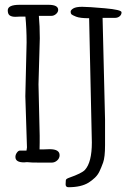

<svg xmlns="http://www.w3.org/2000/svg" viewBox="-20 -682 538 796"><path d="M12.2 0ZM405.3 -607.9 415.5 -186.5V-80.1Q415.5 -30.3 407.5 -8.1Q399.4 14.2 392.3 28.8Q385.3 43.5 373.5 54.7Q361.8 65.9 347.2 75.2Q316.4 94.2 263.7 94.2Q252 94.2 252 82L252.9 65.4Q252.9 59.6 267.1 54.7Q318.8 36.6 332 22.5Q360.8 -8.8 360.8 -91.3L349.6 -602.1V-606.4Q311.5 -606.4 295.2 -613Q278.8 -619.6 275.9 -623Q272.9 -626.5 272.9 -633.5Q272.9 -640.6 284.2 -647.2Q295.4 -653.8 320.6 -653.8Q345.7 -653.8 414.8 -647.7Q483.9 -641.6 483.9 -631.1Q483.9 -620.6 475.8 -614.3Q467.8 -607.9 456.5 -607.9ZM139.6 -332.5 144.5 -120.1V-90.3L144 -62.5H157.2Q157.2 -62.5 186 -63.5Q227.1 -63.5 227.1 -38.6Q227.1 -25.9 217 -16.8Q207 -7.8 193.8 -7.8H149.9Q104.5 -7.8 91.8 -9.8Q84 -8.8 79.6 -8.8Q43.9 -8.8 43.9 -31.2Q43.9 -40.5 49.8 -48.8Q55.7 -57.1 61.5 -57.6H89.8L91.8 -70.8L85 -283.2L90.3 -505.9Q90.3 -563 85.4 -613.3H66.4L43.5 -612.3Q28.8 -612.3 20.5 -617.9Q12.2 -623.5 12.2 -639.2Q12.2 -662.1 61.5 -662.1H180.7Q221.2 -662.1 221.2 -641.1Q221.2 -631.8 212.4 -624Q203.6 -616.2 192.4 -616.2H141.1Q145 -575.2 145 -523.4Z"/></svg>

Font: Amatic
Style: Bold
Weight: 700
Width: 3
Version: Version 2.000; ttfautohint (v0.92-dirty) -l 8 -r 50 -G 50 -x